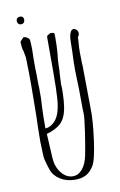

<svg xmlns="http://www.w3.org/2000/svg" viewBox="-87 -806 538 864"><g transform="rotate(-10 182.0 -374.0)"><path d="M308 -621Q309 -617 307 -596Q305 -572 305 -553L306 -501Q307 -493 307 -476L309 -299Q311 -242 298.5 -150.5Q286 -59 270 -36Q255 -12 235 -1.5Q215 9 186 9Q147 9 118 -9Q89 -27 79 -56Q76 -65 71.5 -79.5Q67 -94 64.5 -105.5Q62 -117 62 -131Q60 -171 60 -188L61 -257Q63 -307 63 -348Q64 -386 64 -450Q64 -503 62 -571L56 -604H55Q51 -620 51 -632L50 -645L67 -663Q78 -662 86 -656Q94 -650 94 -644Q96 -622 96 -601L95 -558V-516Q95 -497 96 -487V-458Q96 -436 97 -429V-378L95 -343Q93 -301 93 -249V-242H96Q107 -242 123 -252Q145 -267 155.5 -295Q166 -323 169 -365.5Q172 -408 172 -486V-569V-642Q172 -649 174 -651Q176 -653 189 -660Q203 -660 205.5 -657.5Q208 -655 208 -641Q208 -595 205 -562Q201 -534 201 -511Q201 -489 199 -470L197 -428V-418Q198 -415 198 -411Q198 -343 189.5 -305.5Q181 -268 159 -248Q137 -228 95 -216L101 -106Q103 -65 125.5 -36.5Q148 -8 178 -8Q203 -8 221.5 -30Q240 -52 248 -91Q256 -131 266 -198.5Q276 -266 274 -280Q273 -297 273 -338Q273 -397 271 -439Q270 -455 270 -482Q270 -516 272 -558L273 -604Q273 -630 279 -645Q285 -660 294 -660Q302 -660 308.5 -653.5Q315 -647 315 -638Q315 -627 308 -621ZM50 -740Q50 -748 55 -752.5Q60 -757 67 -757Q75 -757 79.5 -752.5Q84 -748 84 -740Q84 -732 79.5 -727Q75 -722 67 -722Q59 -722 54.5 -727Q50 -732 50 -740Z"/></g></svg>

Font: Amatic SC
Style: Regular
Weight: 400
Designer: Multiple Designers
Foundry: Vernon Adams
Version: Version 2.505